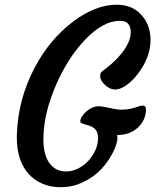

<svg xmlns="http://www.w3.org/2000/svg" viewBox="-20 -779 650 804"><path d="M50.3 -204.6 50.8 -219.2Q56.2 -365.2 125 -495.1Q186.5 -612.8 284.2 -687Q378.9 -759.3 468.8 -759.3Q537.1 -759.3 576.2 -711.9Q610.4 -670.9 610.4 -611.3Q610.4 -540 558.1 -470.7Q527.8 -430.7 494.1 -413.1Q477.5 -404.3 463.6 -404.3Q449.7 -404.3 438 -410.2Q426.3 -416 418 -424.8Q399.4 -443.8 399.4 -459Q399.4 -474.1 407.2 -480Q487.3 -537.6 516.6 -598.6Q527.3 -622.1 527.3 -644.5Q527.3 -691.9 482.4 -691.9Q411.1 -691.9 335 -611.3Q264.2 -536.6 214.8 -423.8Q165 -308.1 162.1 -211.4Q157.2 -108.4 210.9 -73.2Q229.5 -61 256.8 -61Q284.2 -61 308.8 -74.2Q333.5 -87.4 351.6 -107.4Q389.6 -151.4 390.6 -198.7Q391.6 -234.4 365.2 -248Q354.5 -253.4 342 -256.3Q329.6 -259.3 321.5 -263.4Q313.5 -267.6 317.4 -279.1Q321.3 -290.5 332 -302.7Q360.4 -334 394 -334Q405.3 -334 427.7 -329.1Q469.7 -319.8 484.4 -319.8Q499 -319.8 507.6 -320.6Q516.1 -321.3 524.9 -323.2Q544.9 -327.6 562.5 -334Q591.3 -343.8 591.3 -321Q591.3 -298.3 582 -278.3Q572.8 -258.3 556.6 -244.1Q522 -212.9 470.7 -213.9Q476.1 -182.1 448.2 -131.8Q398.9 -41.5 306.6 -7.3Q273.9 4.9 233.2 4.9Q192.4 4.9 158.2 -9.5Q124 -23.9 99.6 -50.8Q50.3 -106.4 50.3 -204.6Z"/></svg>

Font: Courgette
Style: Regular
Weight: 400
Designer: Karolina Lach
Foundry: Sorkin Type Co.
Version: Version 1.002